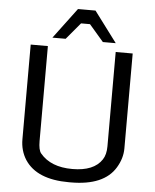

<svg xmlns="http://www.w3.org/2000/svg" viewBox="-62 -1002 865 1069"><g transform="rotate(5 370.0 -467.5)"><path d="M623 -91Q655 -144 655 -199V-730H560V-203Q560 -156 541 -128Q496 -60 376 -60Q255 -60 196 -131Q181 -149 181 -200V-730H85V-201Q85 -137 117 -87Q184 15 363 15H374Q559 15 623 -91ZM354 -872H404L484 -779H556L428 -950H330L202 -779H276Z"/></g></svg>

Font: Sawarabi Gothic
Style: Regular
Weight: 400
Designer: mshio (mshio@users.sourceforge.jp)
Version: Version 20141215